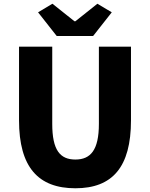

<svg xmlns="http://www.w3.org/2000/svg" viewBox="-20 -995 803 1029"><path d="M384 14C582 14 682 -99 682 -350V-745H510V-331C510 -190 465 -140 384 -140C302 -140 260 -190 260 -331V-745H82V-350C82 -99 185 14 384 14ZM284 -802H479L579 -929L502 -975L384 -881H379L261 -975L184 -929Z"/></svg>

Font: Noto Sans JP Black
Style: Regular
Weight: 900
Designer: Ryoko NISHIZUKA 西塚涼子 (kana, bopomofo & ideographs); Paul D. Hunt (Latin, Greek & Cyrillic); Sandoll Communications 산돌커뮤니
Foundry: Adobe
Version: Version 2.002;hotconv 1.0.116;makeotfexe 2.5.65601